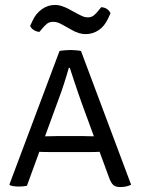

<svg xmlns="http://www.w3.org/2000/svg" viewBox="-20 -748 567 774"><path d="M203.5 -135Q200.5 -135 187.8 -135Q175 -135 160.8 -135.2Q146.5 -135.5 138.5 -136L88.5 1Q74.5 4 55.5 4Q34.5 4 20.5 -1L18 -4.5L220 -542.5Q226 -544 240.5 -545.2Q255 -546.5 264.5 -546.5Q273.5 -546.5 287 -545.2Q300.5 -544 306.5 -542.5L508.5 -3.5Q491 6 464 6Q446.5 6 437.2 -1.8Q428 -9.5 419.5 -32.5L381.5 -136Q375 -135.5 361.8 -135.2Q348.5 -135 336.5 -135Q324.5 -135 321.5 -135ZM219.5 -357 161.5 -198.5Q172.5 -198.5 191.8 -199Q211 -199.5 215 -199.5H311Q315 -199.5 331.8 -199Q348.5 -198.5 358.5 -198.5L311 -328Q304 -347 295 -373.5Q286 -400 277 -426.8Q268 -453.5 261.5 -474.5H257.5Q249 -444.5 238 -410.5Q227 -376.5 219.5 -357ZM229.5 -649.5Q222.5 -653.5 213.8 -656.8Q205 -660 194.5 -660Q178.5 -660 168.8 -651.8Q159 -643.5 152 -635L139 -619.5Q127.5 -620 116.5 -626.8Q105.5 -633.5 101.5 -643.5L110.5 -663Q124 -693 148.2 -710.5Q172.5 -728 201 -728Q216.5 -728 230 -723.2Q243.5 -718.5 252.5 -714L298 -689.5Q304.5 -686 313.8 -682Q323 -678 334 -678Q348 -678 357.2 -685.2Q366.5 -692.5 375 -703L388 -719Q414.5 -717.5 425.5 -694.5L416.5 -675Q401.5 -642 377.5 -626.2Q353.5 -610.5 325.5 -610.5Q310.5 -610.5 297.5 -614.8Q284.5 -619 274.5 -624.5Z"/></svg>

Font: Signika SC Light
Style: Regular
Weight: 300
Designer: Anna Giedryś
Foundry: Anna Giedryś
Version: Version 2.000; ttfautohint (v1.8.3) -l 8 -r 50 -G 200 -x 9 -